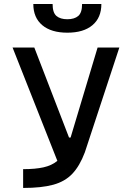

<svg xmlns="http://www.w3.org/2000/svg" viewBox="-20 -928 626 948"><path d="M94.2 0V-92.8Q154.3 -92.8 194.8 -101.8Q235.4 -110.8 263.2 -133.8L42 -693.4H149.4L320.8 -249H328.6L461.9 -693.4H569.3L398.9 -175.8Q373.5 -108.4 337.2 -70.1Q300.8 -31.7 242.9 -15.9Q185.1 0 94.2 0ZM312.5 -766.6Q232.9 -766.6 188.7 -803.7Q144.5 -840.8 144.5 -908.2H239.7Q239.7 -865.2 258.8 -849.1Q277.8 -833 312.5 -833Q347.2 -833 366.2 -849.1Q385.3 -865.2 385.3 -908.2H480.5Q480.5 -840.8 436.5 -803.7Q392.6 -766.6 312.5 -766.6Z"/></svg>

Font: CaskaydiaMono NF
Style: Regular
Weight: 400
Designer: Aaron Bell
Foundry: Saja Typeworks
Version: Version 2111.001; ttfautohint (v1.8.4);Nerd Fonts 3.1.1